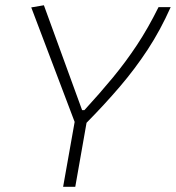

<svg xmlns="http://www.w3.org/2000/svg" viewBox="-20 -721 679 741"><path d="M223.6 0 268.1 -250.5 100.6 -692.4 149.4 -700.7 296.9 -295.9H305.7Q365.7 -361.3 415.5 -421.6Q465.3 -481.9 508.8 -547.6Q552.2 -613.3 591.8 -693.4H638.7Q599.1 -604.5 550.3 -530Q501.5 -455.6 442.9 -387Q384.3 -318.4 314 -247.1L270.5 0Z"/></svg>

Font: Cascadia Mono PL ExtraLight
Style: Italic
Weight: 200
Italic angle: -10°
Monospace: yes
Designer: Aaron Bell
Foundry: Saja Typeworks
Version: Version 2404.023; ttfautohint (v1.8.4)